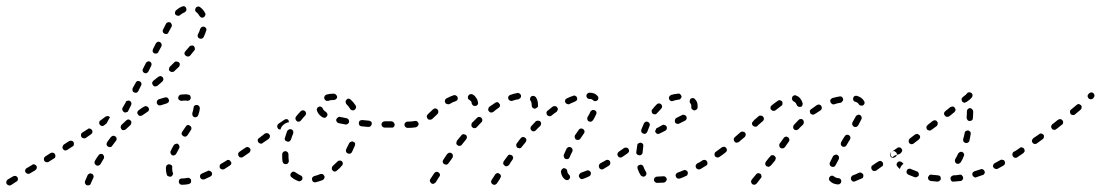

<svg xmlns="http://www.w3.org/2000/svg" viewBox="-28 -568 3503 611"><path d="M27 8Q28 6 29 4Q29 2 29 0Q29 -2 28 -3Q26 -7 22 -8Q18 -9 14 -7L-3 3Q-5 4 -6 6Q-7 8 -8 10Q-8 12 -8 13Q-8 15 -7 17Q-4 21 0 22Q4 23 7 21L24 10Q26 9 27 8ZM269 -2Q270 -4 270 -6Q270 -8 269 -10Q269 -12 267 -13Q266 -15 264 -15Q261 -17 257 -16Q253 -14 251 -11Q248 -3 245 3Q243 6 243 8Q242 10 242 12Q242 14 243 16Q244 18 245 19Q246 21 248 21Q252 23 256 21Q260 20 261 16Q262 14 263 11Q266 5 269 -2ZM579 14Q581 10 580 6Q580 4 579 2Q578 1 576 0Q575 -2 573 -2Q571 -2 569 -2Q559 0 550 0Q546 0 543 3Q541 6 541 10Q541 12 542 14Q542 16 544 17Q545 19 547 19Q549 20 551 20Q561 20 572 18Q576 17 579 14ZM644 -8Q646 -10 646 -11Q647 -13 647 -15Q647 -17 646 -19Q644 -23 640 -24Q636 -26 633 -24Q623 -20 615 -16Q611 -14 609 -11Q608 -7 609 -3Q610 -1 611 0Q613 2 615 3Q616 3 618 3Q620 3 622 3Q631 -1 641 -6Q643 -7 644 -8ZM503 -12Q504 -8 508 -7Q512 -5 516 -6Q517 -6 519 -8Q521 -9 521 -11Q522 -13 523 -15Q523 -17 522 -18Q520 -24 520 -30Q520 -32 520 -35Q521 -39 518 -42Q515 -45 511 -45Q509 -45 507 -45Q505 -44 504 -43Q502 -41 501 -40Q501 -38 500 -36Q500 -33 500 -30Q500 -21 503 -12ZM89 -33Q90 -37 88 -40Q85 -44 81 -45Q77 -46 74 -43L57 -33Q55 -32 54 -30Q53 -29 52 -27Q52 -25 52 -23Q52 -21 54 -19Q56 -16 60 -15Q64 -14 67 -16L84 -26Q88 -29 89 -33ZM708 -47Q709 -51 706 -54Q705 -56 704 -57Q702 -58 700 -59Q698 -59 696 -59Q694 -59 693 -57Q684 -52 676 -47Q674 -46 673 -45Q672 -43 671 -41Q671 -39 671 -37Q671 -35 672 -33Q674 -30 678 -29Q682 -28 686 -30Q694 -35 703 -41Q707 -43 708 -47ZM303 -70Q302 -74 299 -77Q295 -79 291 -78Q287 -77 285 -73Q279 -65 274 -56Q272 -52 273 -48Q275 -44 278 -42Q280 -41 282 -41Q284 -41 286 -41Q288 -42 289 -43Q291 -44 292 -46Q297 -54 302 -63Q304 -66 303 -70ZM147 -66Q148 -68 148 -70Q149 -72 148 -74Q148 -76 147 -77Q145 -81 141 -82Q137 -83 133 -81L116 -70Q115 -69 113 -67Q112 -66 112 -64Q111 -62 112 -60Q112 -58 113 -56Q115 -53 119 -52Q124 -51 127 -53L144 -64Q146 -65 147 -66ZM750 -75Q751 -79 748 -83Q747 -84 745 -85Q744 -87 742 -87Q740 -87 738 -87Q736 -86 734 -85Q731 -83 730 -79Q729 -74 732 -71Q733 -69 734 -68Q736 -67 738 -67Q740 -67 742 -67Q744 -67 745 -69H746Q749 -71 750 -75ZM515 -80Q516 -76 520 -74Q524 -72 527 -74Q531 -75 533 -79Q537 -87 542 -96Q544 -99 543 -103Q542 -107 538 -110Q535 -112 531 -110Q527 -109 525 -106Q519 -96 515 -87Q513 -84 515 -80ZM207 -108Q208 -112 206 -116Q204 -119 200 -120Q196 -121 192 -119L175 -108Q172 -105 171 -101Q170 -97 172 -94Q175 -90 179 -89Q183 -89 186 -91L203 -102Q207 -104 207 -108ZM343 -123Q343 -125 343 -127Q343 -129 342 -131Q341 -132 339 -134Q336 -136 332 -136Q328 -135 325 -132Q319 -124 313 -116Q311 -112 311 -108Q312 -104 315 -102Q317 -101 319 -100Q321 -100 323 -100Q325 -100 326 -101Q328 -102 329 -104Q335 -112 341 -120Q342 -121 343 -123ZM264 -143Q266 -145 266 -147Q266 -149 266 -151Q266 -153 264 -155Q263 -156 262 -157Q260 -158 258 -159Q256 -159 254 -159Q252 -158 251 -157L234 -146Q230 -144 230 -140Q229 -136 231 -132Q233 -129 238 -128Q242 -127 245 -129L262 -141Q263 -142 264 -143ZM550 -145Q550 -143 550 -141Q551 -139 552 -138Q553 -136 555 -135Q558 -133 562 -133Q566 -134 569 -138Q575 -148 580 -155Q581 -156 581 -158Q581 -160 581 -162Q580 -164 579 -166Q578 -167 576 -168Q573 -171 569 -170Q565 -169 563 -165Q559 -159 552 -149Q551 -147 550 -145ZM389 -174Q390 -175 390 -177Q390 -179 390 -181Q389 -183 388 -184Q385 -187 381 -188Q377 -188 374 -185Q366 -178 359 -171Q357 -169 357 -167Q356 -165 356 -163Q356 -161 357 -160Q358 -158 359 -156Q362 -153 366 -154Q370 -154 373 -157Q380 -164 387 -170Q389 -172 389 -174ZM322 -195Q321 -196 319 -197Q318 -198 316 -199Q314 -199 312 -198Q310 -198 308 -197L292 -185Q288 -183 288 -179Q287 -175 289 -172Q290 -170 292 -169Q294 -168 296 -167Q298 -167 300 -167Q302 -168 303 -169L311 -175L319 -190Q321 -193 322 -195ZM584 -204Q584 -202 585 -200Q586 -198 587 -197Q589 -196 591 -195Q594 -194 598 -196Q602 -198 603 -202Q607 -213 608 -223Q608 -225 607 -227Q607 -229 605 -231Q604 -232 602 -233Q600 -234 598 -234Q594 -234 591 -232Q588 -229 588 -225Q587 -217 584 -208Q584 -206 584 -204ZM446 -218Q447 -222 444 -226Q442 -229 438 -230Q434 -231 431 -229Q422 -224 413 -217Q412 -216 411 -215Q410 -213 409 -211Q409 -209 409 -207Q410 -205 411 -204Q413 -200 417 -199Q421 -199 425 -201Q433 -207 441 -212Q445 -214 446 -218ZM362 -217Q363 -213 367 -211Q368 -210 370 -210Q372 -210 374 -211Q376 -211 378 -212Q379 -214 380 -215L389 -233Q391 -237 390 -241Q389 -245 385 -247Q383 -248 381 -248Q379 -248 377 -247Q375 -247 374 -246Q372 -244 372 -242L362 -225Q360 -221 362 -217ZM506 -241Q508 -242 509 -244Q510 -246 510 -248Q510 -250 509 -251Q508 -255 505 -257Q501 -259 497 -258Q487 -255 477 -252Q475 -251 474 -250Q472 -248 472 -247Q471 -245 471 -243Q471 -241 471 -239Q473 -235 477 -233Q480 -232 484 -233Q493 -236 503 -239Q504 -240 506 -241ZM568 -247Q570 -247 572 -248Q574 -248 576 -250Q577 -251 578 -253Q579 -254 579 -256Q579 -261 577 -264Q574 -267 570 -267Q567 -268 563 -268Q556 -268 548 -267Q546 -267 545 -266Q543 -265 542 -264Q540 -262 540 -260Q539 -259 539 -257Q539 -252 542 -250Q546 -247 550 -247Q556 -248 563 -248Q566 -248 568 -247ZM394 -279Q395 -275 399 -274Q402 -272 406 -273Q410 -274 412 -278L421 -296Q423 -299 422 -303Q421 -307 417 -309Q413 -311 409 -310Q406 -309 404 -305L394 -287Q393 -283 394 -279ZM492 -315Q492 -319 490 -322Q487 -325 483 -326Q479 -326 475 -323L460 -311Q457 -308 456 -304Q456 -300 459 -297Q461 -293 465 -293Q470 -293 473 -295L488 -308Q491 -311 492 -315ZM426 -342Q427 -338 431 -336Q435 -334 438 -335Q442 -337 444 -340L453 -358Q455 -362 454 -366Q453 -370 449 -372Q445 -374 442 -372Q438 -371 436 -367L427 -349Q425 -346 426 -342ZM543 -358Q544 -360 544 -362Q544 -364 544 -366Q543 -368 542 -369Q539 -372 535 -372Q530 -373 527 -370Q520 -363 513 -356Q511 -355 511 -353Q510 -351 510 -349Q509 -347 510 -345Q511 -343 512 -342Q514 -341 515 -340Q517 -339 519 -339Q521 -339 523 -339Q525 -340 526 -341Q534 -348 541 -355Q543 -357 543 -358ZM592 -414Q592 -418 589 -421Q586 -424 582 -423Q577 -423 575 -420Q569 -413 562 -405Q561 -403 560 -402Q559 -400 559 -398Q559 -396 560 -394Q561 -392 563 -391Q566 -388 570 -388Q574 -388 577 -391Q584 -399 590 -407Q593 -410 592 -414ZM458 -404Q459 -400 463 -398Q467 -397 471 -398Q475 -399 476 -403L486 -421Q487 -424 486 -428Q485 -432 481 -434Q478 -436 474 -435Q470 -433 468 -430L459 -412Q457 -408 458 -404ZM628 -478Q626 -481 622 -483Q618 -484 614 -482Q611 -480 609 -476Q607 -468 602 -459Q601 -457 601 -455Q601 -453 601 -452Q602 -450 603 -448Q604 -447 606 -446Q610 -444 614 -445Q618 -446 620 -450Q625 -460 628 -470Q630 -474 628 -478ZM490 -467Q491 -463 495 -461Q499 -459 503 -460Q507 -461 508 -465L518 -483Q520 -487 518 -491Q517 -495 513 -497Q510 -498 506 -497Q502 -496 500 -492L491 -474Q489 -471 490 -467ZM601 -547Q597 -546 595 -543Q593 -540 593 -535Q594 -531 597 -529Q603 -525 607 -517Q609 -514 613 -512Q617 -511 620 -513Q624 -515 625 -519Q627 -523 625 -526Q619 -538 609 -545Q606 -548 601 -547ZM529 -528Q528 -524 531 -521Q534 -518 538 -518Q542 -517 545 -520Q552 -526 560 -529Q563 -531 565 -535Q566 -539 564 -543Q563 -546 559 -548Q555 -549 551 -547Q541 -543 532 -535Q529 -532 529 -528Z M1002 2Q1004 1 1004 -1Q1005 -3 1005 -5Q1005 -7 1004 -8Q1002 -12 999 -14Q995 -15 991 -14Q982 -10 973 -8Q971 -7 969 -6Q967 -5 966 -3Q965 -1 965 1Q965 3 965 4Q966 9 969 11Q973 13 977 12Q988 9 999 5Q1001 4 1002 2ZM924 9Q926 9 928 8Q930 8 931 6Q933 5 934 3Q935 -1 934 -5Q932 -9 928 -10Q920 -14 913 -19Q909 -22 905 -22Q901 -21 899 -18Q897 -17 897 -15Q896 -13 896 -11Q896 -9 897 -7Q898 -5 900 -4Q909 4 921 8Q922 9 924 9ZM1062 -44Q1063 -46 1063 -48Q1063 -50 1062 -52Q1061 -53 1060 -55Q1058 -56 1056 -57Q1054 -57 1052 -57Q1050 -57 1049 -56Q1047 -56 1046 -54Q1039 -47 1031 -40Q1030 -39 1029 -37Q1028 -35 1028 -33Q1028 -31 1028 -29Q1029 -27 1030 -26Q1032 -24 1033 -23Q1035 -23 1037 -22Q1039 -22 1041 -23Q1043 -24 1044 -25Q1053 -32 1060 -41Q1062 -42 1062 -44ZM871 -54Q872 -52 873 -50Q874 -48 876 -47Q877 -46 879 -46Q881 -45 883 -46Q885 -46 887 -47Q888 -48 889 -50Q891 -52 891 -53Q891 -55 891 -57Q890 -64 890 -71Q890 -74 890 -76Q890 -81 887 -84Q884 -87 880 -87Q876 -87 873 -84Q870 -81 870 -77Q870 -74 870 -71Q870 -62 871 -54ZM769 -89Q770 -93 767 -96Q765 -99 761 -100Q757 -101 753 -98L734 -85Q733 -84 732 -82Q730 -81 730 -79Q730 -77 730 -75Q731 -73 732 -71Q734 -68 738 -67Q742 -66 746 -69L765 -82Q768 -84 769 -89ZM1102 -108Q1102 -110 1102 -112Q1101 -113 1100 -115Q1098 -116 1096 -117Q1093 -119 1089 -117Q1085 -116 1083 -112Q1079 -103 1074 -94Q1072 -90 1073 -86Q1074 -82 1078 -80Q1082 -78 1086 -79Q1090 -80 1092 -84Q1097 -94 1101 -104Q1102 -106 1102 -108ZM831 -133Q832 -137 829 -140Q828 -142 826 -143Q825 -144 823 -144Q821 -145 819 -144Q817 -144 815 -143L797 -129Q793 -127 792 -123Q792 -119 794 -115Q797 -112 801 -111Q805 -110 808 -113L827 -126Q830 -129 831 -133ZM879 -122Q881 -119 885 -118Q887 -117 889 -117Q891 -117 893 -118Q895 -119 896 -121Q897 -122 898 -124Q901 -134 905 -143Q906 -147 905 -151Q903 -155 900 -156Q896 -158 892 -156Q888 -155 886 -151Q882 -141 879 -130Q877 -126 879 -122ZM873 -170Q878 -175 884 -177Q888 -179 892 -179Q890 -183 890 -186Q887 -189 884 -189Q880 -189 877 -187L858 -174Q855 -171 854 -167Q854 -163 856 -160Q857 -158 859 -157Q861 -156 863 -156Q863 -156 863 -156Q864 -156 864 -155Q865 -158 866 -160Q868 -166 873 -170ZM1275 -162Q1277 -163 1278 -164Q1279 -165 1280 -167Q1281 -169 1281 -171Q1281 -175 1278 -178Q1275 -181 1271 -181H1269Q1267 -181 1265 -180Q1263 -179 1262 -178Q1260 -177 1260 -175Q1259 -173 1259 -171Q1259 -167 1262 -164Q1265 -161 1269 -161H1271Q1273 -161 1275 -162ZM1225 -164Q1228 -167 1228 -171Q1228 -173 1227 -175Q1226 -177 1225 -178Q1223 -180 1222 -181Q1220 -181 1218 -182H1197Q1192 -182 1189 -179Q1186 -176 1186 -172Q1186 -170 1187 -168Q1188 -167 1189 -165Q1190 -164 1192 -163Q1194 -162 1196 -162H1217Q1222 -161 1225 -164ZM1152 -167Q1155 -170 1155 -174Q1155 -176 1155 -178Q1154 -179 1153 -181Q1151 -182 1149 -183Q1148 -184 1146 -184Q1135 -185 1125 -186Q1121 -186 1117 -184Q1114 -181 1114 -177Q1114 -175 1114 -173Q1115 -171 1116 -169Q1117 -168 1119 -167Q1121 -166 1123 -166Q1133 -165 1144 -164Q1149 -164 1152 -167ZM1079 -174Q1082 -176 1083 -180Q1083 -184 1081 -188Q1079 -191 1074 -192Q1064 -194 1054 -196Q1052 -196 1050 -196Q1048 -195 1047 -194Q1045 -193 1044 -191Q1043 -190 1042 -188Q1041 -184 1044 -180Q1046 -177 1050 -176Q1060 -174 1071 -172Q1075 -171 1079 -174ZM912 -190Q913 -186 916 -183Q919 -180 923 -181Q927 -181 930 -185Q936 -193 943 -200Q946 -203 946 -207Q946 -211 943 -214Q940 -217 936 -217Q932 -217 929 -214Q921 -206 914 -197Q912 -194 912 -190ZM1006 -193Q1010 -194 1012 -198Q1013 -199 1014 -201Q1014 -203 1014 -205Q1013 -207 1012 -209Q1011 -210 1009 -212Q1001 -217 999 -223Q998 -226 994 -228Q990 -230 986 -228Q982 -226 981 -223Q979 -219 981 -215Q985 -203 998 -195Q1002 -193 1006 -193ZM1085 -253Q1083 -254 1081 -254Q1079 -254 1077 -253Q1076 -252 1074 -250Q1073 -249 1072 -247Q1072 -245 1072 -243Q1072 -241 1073 -239Q1073 -238 1075 -236Q1081 -230 1086 -222Q1088 -218 1093 -217Q1097 -216 1100 -218Q1104 -221 1105 -225Q1106 -229 1104 -232Q1097 -243 1088 -251Q1087 -252 1085 -253ZM1005 -262Q1003 -258 1004 -254Q1004 -253 1006 -251Q1007 -249 1009 -248Q1010 -247 1012 -247Q1014 -247 1016 -247Q1024 -250 1035 -250Q1039 -250 1042 -253Q1045 -256 1045 -260Q1044 -264 1041 -267Q1038 -270 1034 -270Q1021 -270 1011 -267Q1007 -266 1005 -262Z M1564 -2Q1565 -3 1566 -5Q1566 -7 1566 -9Q1565 -11 1564 -13Q1563 -14 1561 -15Q1558 -18 1554 -17Q1550 -16 1547 -12Q1547 -11 1546 -10Q1539 1 1537 4Q1534 8 1535 12Q1536 16 1539 18Q1541 19 1543 20Q1545 20 1547 20Q1549 19 1551 18Q1552 17 1553 16Q1556 12 1563 1Q1564 -1 1564 -2ZM1372 -9Q1372 -11 1372 -13Q1372 -15 1370 -17Q1369 -18 1368 -19Q1364 -22 1360 -21Q1356 -20 1354 -17Q1345 -4 1342 1Q1341 3 1340 5Q1340 7 1340 9Q1341 11 1342 12Q1343 14 1344 15Q1346 16 1348 17Q1350 17 1352 17Q1354 16 1355 15Q1357 14 1358 13Q1362 7 1370 -6Q1372 -7 1372 -9ZM1774 5Q1776 5 1778 5Q1780 5 1781 4Q1783 3 1784 1Q1787 -2 1786 -6Q1785 -11 1782 -13Q1778 -16 1777 -24Q1777 -28 1774 -30Q1770 -33 1766 -33Q1764 -32 1762 -31Q1761 -30 1760 -29Q1758 -27 1758 -25Q1757 -23 1757 -21Q1759 -5 1770 3Q1772 4 1774 5ZM1852 -13Q1853 -16 1852 -20Q1851 -22 1849 -23Q1848 -25 1846 -25Q1844 -26 1842 -26Q1840 -26 1839 -25Q1829 -21 1820 -18Q1819 -17 1817 -15Q1816 -14 1815 -12Q1814 -10 1814 -8Q1814 -6 1815 -5Q1816 -1 1820 1Q1824 3 1828 1Q1837 -2 1847 -7Q1851 -9 1852 -13ZM1914 -47Q1915 -51 1913 -55Q1912 -56 1911 -57Q1909 -59 1907 -59Q1905 -60 1903 -59Q1901 -59 1900 -58Q1891 -53 1882 -48Q1879 -46 1878 -42Q1877 -38 1879 -34Q1880 -32 1881 -31Q1883 -30 1885 -29Q1887 -29 1889 -29Q1891 -29 1892 -30Q1901 -35 1910 -41Q1913 -43 1914 -47ZM1605 -67Q1604 -72 1600 -74Q1599 -75 1597 -75Q1595 -76 1593 -76Q1591 -75 1589 -74Q1588 -73 1587 -71Q1581 -63 1575 -55Q1574 -53 1574 -51Q1573 -49 1573 -47Q1574 -45 1575 -44Q1576 -42 1578 -41Q1581 -38 1585 -39Q1589 -40 1592 -43Q1597 -52 1603 -60Q1605 -63 1605 -67ZM1413 -74Q1413 -78 1409 -80Q1407 -81 1406 -82Q1404 -82 1402 -82Q1400 -82 1398 -80Q1396 -79 1395 -78L1383 -60Q1380 -56 1381 -52Q1382 -48 1385 -46Q1389 -44 1393 -44Q1397 -45 1399 -48L1412 -66Q1414 -70 1413 -74ZM1766 -71Q1766 -69 1767 -68Q1767 -66 1769 -64Q1770 -63 1772 -62Q1776 -61 1780 -62Q1784 -64 1785 -68Q1788 -76 1793 -85Q1794 -87 1794 -89Q1794 -91 1794 -93Q1793 -95 1792 -96Q1791 -98 1789 -99Q1785 -101 1781 -100Q1777 -98 1775 -95Q1770 -85 1766 -75Q1766 -73 1766 -71ZM1957 -75Q1958 -79 1955 -83Q1954 -84 1952 -85Q1951 -87 1949 -87Q1947 -87 1945 -87Q1943 -86 1941 -85Q1938 -83 1937 -79Q1936 -74 1939 -71Q1940 -69 1941 -68Q1943 -67 1945 -67Q1947 -67 1949 -67Q1951 -67 1952 -69H1953Q1956 -71 1957 -75ZM1647 -123Q1647 -127 1643 -130Q1640 -132 1636 -132Q1632 -132 1629 -128Q1623 -121 1617 -112Q1614 -109 1615 -105Q1615 -101 1618 -98Q1620 -97 1622 -97Q1624 -96 1626 -96Q1628 -97 1629 -97Q1631 -98 1632 -100Q1639 -108 1645 -116Q1647 -119 1647 -123ZM1457 -128Q1458 -130 1458 -132Q1457 -134 1457 -136Q1456 -137 1454 -139Q1452 -140 1451 -140Q1449 -141 1447 -141Q1445 -141 1443 -140Q1441 -139 1440 -137Q1433 -129 1426 -120Q1425 -118 1425 -116Q1424 -114 1424 -112Q1425 -110 1425 -109Q1426 -107 1428 -106Q1431 -103 1435 -104Q1440 -104 1442 -108Q1449 -116 1455 -124Q1457 -126 1457 -128ZM1801 -131Q1801 -127 1805 -124Q1807 -123 1808 -123Q1810 -122 1812 -123Q1814 -123 1816 -124Q1818 -125 1819 -127Q1823 -133 1830 -143Q1833 -147 1832 -151Q1831 -155 1828 -157Q1826 -158 1824 -159Q1823 -159 1821 -159Q1819 -159 1817 -158Q1815 -157 1814 -155Q1807 -145 1802 -138Q1800 -135 1801 -131ZM1694 -175Q1694 -179 1691 -182Q1688 -184 1684 -184Q1680 -184 1677 -182Q1670 -174 1663 -167Q1661 -165 1661 -163Q1660 -162 1660 -160Q1660 -158 1661 -156Q1662 -154 1663 -153Q1666 -150 1670 -150Q1674 -150 1677 -153Q1684 -161 1691 -167Q1694 -170 1694 -175ZM1507 -186Q1507 -190 1504 -193Q1501 -196 1497 -196Q1493 -196 1490 -193Q1482 -185 1474 -177Q1472 -174 1472 -170Q1472 -165 1475 -163Q1478 -160 1482 -160Q1486 -160 1489 -163Q1496 -171 1504 -179Q1507 -181 1507 -186ZM1299 -165Q1301 -166 1302 -168Q1303 -169 1304 -171Q1304 -173 1304 -175Q1303 -179 1299 -182Q1296 -184 1292 -183Q1282 -181 1271 -181Q1267 -181 1264 -178Q1261 -175 1261 -171Q1261 -167 1264 -164Q1267 -161 1271 -161Q1284 -161 1296 -163Q1298 -164 1299 -165ZM1841 -188Q1842 -184 1845 -182Q1847 -181 1849 -181Q1851 -180 1853 -181Q1855 -181 1856 -183Q1858 -184 1859 -185Q1865 -195 1869 -204Q1871 -208 1870 -212Q1868 -215 1865 -217Q1863 -218 1861 -218Q1859 -218 1857 -218Q1855 -217 1854 -216Q1852 -214 1851 -213Q1848 -205 1842 -196Q1840 -192 1841 -188ZM1367 -212Q1367 -217 1364 -220Q1363 -221 1361 -222Q1359 -223 1357 -223Q1355 -223 1353 -222Q1352 -221 1350 -220Q1340 -210 1334 -205Q1331 -202 1330 -198Q1330 -194 1333 -190Q1335 -187 1340 -187Q1344 -187 1347 -189Q1353 -195 1364 -205Q1367 -208 1367 -212ZM1747 -219Q1748 -223 1745 -226Q1743 -230 1739 -230Q1735 -231 1731 -229Q1723 -223 1715 -216Q1713 -215 1712 -213Q1711 -211 1711 -209Q1711 -207 1712 -205Q1712 -203 1713 -202Q1716 -199 1720 -198Q1724 -198 1727 -200Q1735 -207 1743 -212Q1746 -215 1747 -219ZM1561 -227Q1563 -229 1563 -231Q1563 -233 1563 -235Q1563 -237 1561 -238Q1559 -242 1555 -243Q1551 -243 1548 -241Q1539 -235 1529 -228Q1528 -227 1527 -225Q1526 -223 1526 -221Q1525 -219 1526 -217Q1526 -215 1528 -214Q1529 -212 1531 -211Q1532 -210 1534 -210Q1536 -210 1538 -210Q1540 -211 1542 -212Q1550 -219 1559 -225Q1560 -226 1561 -227ZM1664 -233Q1664 -229 1666 -226Q1669 -223 1673 -222Q1677 -222 1680 -225Q1684 -227 1684 -231Q1684 -233 1684 -235Q1684 -249 1677 -259Q1674 -262 1670 -263Q1666 -263 1662 -261Q1661 -260 1660 -258Q1659 -256 1659 -254Q1658 -252 1659 -250Q1659 -248 1661 -247Q1664 -242 1664 -235Q1664 -234 1664 -233ZM1473 -239Q1474 -235 1478 -232Q1481 -230 1485 -231Q1487 -231 1489 -232Q1490 -233 1492 -235Q1493 -236 1493 -238Q1494 -240 1493 -242Q1492 -251 1487 -257Q1483 -264 1475 -268Q1471 -269 1467 -268Q1464 -266 1462 -263Q1461 -261 1461 -259Q1461 -257 1461 -255Q1462 -253 1463 -252Q1465 -250 1467 -249Q1469 -248 1471 -246Q1473 -243 1473 -239ZM1428 -251Q1430 -254 1428 -258Q1428 -260 1426 -262Q1425 -263 1423 -264Q1422 -265 1420 -265Q1418 -266 1416 -265Q1404 -261 1393 -255Q1389 -253 1388 -249Q1387 -245 1389 -241Q1390 -239 1392 -238Q1393 -237 1395 -237Q1397 -236 1399 -236Q1401 -237 1403 -237Q1412 -243 1422 -246Q1426 -247 1428 -251ZM1808 -250Q1810 -253 1808 -257Q1808 -259 1806 -261Q1805 -262 1803 -263Q1801 -264 1799 -264Q1797 -264 1796 -263Q1786 -260 1776 -255Q1774 -254 1773 -253Q1771 -252 1771 -250Q1770 -248 1770 -246Q1770 -244 1771 -242Q1773 -238 1777 -237Q1781 -235 1784 -237Q1793 -241 1802 -245Q1806 -246 1808 -250ZM1858 -250Q1861 -247 1865 -246Q1869 -246 1872 -248Q1874 -249 1875 -251Q1876 -253 1876 -255Q1876 -257 1876 -259Q1875 -261 1874 -262Q1870 -267 1864 -270Q1857 -273 1849 -273H1848Q1844 -273 1841 -270Q1838 -267 1838 -263Q1838 -261 1839 -259Q1840 -257 1841 -256Q1842 -254 1844 -254Q1846 -253 1848 -253H1849Q1856 -253 1858 -250ZM1625 -254Q1627 -255 1628 -256Q1629 -258 1630 -260Q1630 -262 1630 -264Q1629 -268 1626 -270Q1622 -273 1618 -272Q1607 -270 1596 -266Q1592 -265 1590 -261Q1588 -257 1590 -253Q1590 -251 1592 -250Q1593 -248 1595 -248Q1596 -247 1598 -247Q1600 -246 1602 -247Q1612 -251 1622 -252Q1624 -253 1625 -254Z M2085 13Q2089 12 2091 9Q2094 6 2094 1Q2093 -1 2092 -2Q2091 -4 2090 -5Q2088 -6 2086 -7Q2084 -7 2082 -7Q2073 -6 2065 -6H2063Q2059 -6 2056 -3Q2053 0 2053 4Q2053 6 2054 8Q2055 10 2056 11Q2058 12 2059 13Q2061 14 2063 14H2065Q2074 14 2085 13ZM2160 -13Q2162 -17 2160 -21Q2160 -23 2158 -24Q2157 -25 2155 -26Q2153 -27 2151 -27Q2149 -27 2147 -26Q2138 -22 2129 -19Q2127 -18 2126 -17Q2124 -16 2123 -14Q2122 -12 2122 -10Q2122 -8 2123 -6Q2124 -2 2128 0Q2132 1 2136 0Q2145 -3 2155 -8Q2159 -9 2160 -13ZM2018 -6Q2022 -5 2025 -8Q2027 -9 2028 -11Q2029 -13 2029 -14Q2029 -16 2029 -18Q2028 -20 2027 -22Q2023 -28 2020 -37Q2019 -41 2015 -43Q2011 -45 2007 -43Q2003 -42 2001 -39Q2000 -35 2001 -31Q2005 -19 2011 -10Q2014 -7 2018 -6ZM2222 -43Q2223 -45 2223 -47Q2224 -49 2223 -51Q2223 -53 2222 -54Q2220 -58 2216 -59Q2212 -60 2208 -58Q2200 -52 2191 -48Q2188 -46 2186 -42Q2185 -38 2187 -34Q2188 -32 2190 -31Q2191 -30 2193 -29Q2195 -29 2197 -29Q2199 -29 2201 -30Q2210 -35 2219 -41Q2220 -42 2222 -43ZM2264 -72Q2266 -73 2266 -75Q2266 -77 2266 -79Q2265 -81 2264 -83Q2262 -86 2258 -87Q2254 -88 2250 -85Q2248 -84 2247 -82Q2246 -80 2246 -78Q2245 -76 2246 -75Q2246 -73 2247 -71Q2250 -68 2254 -67Q2258 -66 2261 -69H2262Q2263 -70 2264 -72ZM1974 -87Q1974 -91 1972 -94Q1971 -96 1969 -97Q1967 -98 1966 -98Q1964 -99 1962 -98Q1960 -98 1958 -97L1941 -85Q1938 -83 1937 -79Q1936 -75 1939 -71Q1940 -70 1942 -69Q1943 -68 1945 -67Q1947 -67 1949 -67Q1951 -68 1953 -69L1969 -80Q1973 -83 1974 -87ZM1999 -77Q2002 -74 2006 -74Q2008 -74 2010 -74Q2012 -75 2013 -76Q2015 -77 2016 -79Q2017 -81 2017 -83Q2018 -92 2019 -102Q2020 -106 2018 -110Q2015 -113 2011 -114Q2007 -114 2004 -112Q2000 -110 2000 -106Q1998 -95 1997 -85Q1996 -80 1999 -77ZM2080 -170Q2084 -172 2087 -170Q2091 -169 2093 -166Q2095 -162 2094 -158Q2093 -154 2089 -152Q2080 -147 2071 -143Q2068 -141 2064 -142Q2060 -143 2058 -147Q2057 -148 2057 -149Q2057 -150 2057 -151Q2058 -154 2060 -158Q2060 -158 2060 -159Q2061 -159 2061 -160Q2061 -160 2062 -160Q2071 -165 2080 -170ZM2013 -148Q2015 -144 2019 -143Q2023 -141 2027 -143Q2030 -145 2032 -149Q2035 -158 2039 -167Q2040 -169 2040 -171Q2040 -173 2039 -175Q2039 -176 2037 -178Q2036 -179 2034 -180Q2030 -182 2026 -180Q2023 -179 2021 -175Q2017 -166 2013 -156Q2012 -152 2013 -148ZM2157 -190Q2158 -194 2156 -198Q2154 -201 2150 -202Q2146 -204 2143 -202Q2136 -198 2125 -193Q2121 -191 2120 -187Q2119 -183 2120 -179Q2122 -175 2126 -174Q2130 -173 2134 -175Q2145 -180 2152 -184Q2156 -186 2157 -190ZM2046 -217Q2045 -215 2046 -213Q2046 -211 2047 -209Q2048 -207 2049 -206Q2053 -204 2057 -204Q2061 -205 2063 -208Q2070 -216 2076 -222Q2079 -225 2079 -229Q2079 -233 2076 -236Q2073 -239 2069 -239Q2065 -239 2062 -236Q2055 -229 2048 -220Q2046 -219 2046 -217ZM2190 -243Q2188 -248 2184 -252Q2182 -255 2178 -256Q2173 -256 2170 -254Q2167 -251 2167 -247Q2166 -243 2169 -239Q2172 -236 2172 -232Q2172 -230 2172 -228Q2171 -224 2174 -221Q2176 -218 2180 -217Q2184 -216 2188 -219Q2191 -221 2192 -225Q2192 -229 2192 -232Q2192 -238 2190 -243ZM2102 -261Q2100 -257 2101 -253Q2103 -249 2106 -247Q2110 -245 2114 -247Q2123 -250 2132 -251Q2136 -251 2138 -254Q2141 -257 2141 -262Q2140 -264 2139 -265Q2138 -267 2137 -268Q2135 -270 2133 -270Q2132 -271 2130 -270Q2118 -269 2108 -266Q2104 -264 2102 -261Z M2395 -4Q2396 -6 2395 -8Q2395 -10 2394 -12Q2393 -13 2392 -15Q2388 -17 2384 -17Q2380 -16 2378 -13L2364 4Q2362 7 2362 11Q2363 15 2366 18Q2369 20 2373 20Q2377 19 2380 16L2393 -1Q2395 -2 2395 -4ZM2646 16Q2649 14 2649 10Q2649 8 2649 6Q2648 4 2647 2Q2645 1 2644 0Q2642 -1 2640 -1Q2631 -2 2627 -6Q2625 -7 2623 -8Q2622 -9 2620 -9Q2618 -9 2616 -8Q2614 -7 2613 -6Q2610 -3 2610 1Q2610 6 2613 8Q2622 18 2639 19Q2643 19 2646 16ZM2719 -5Q2720 -9 2719 -13Q2718 -15 2716 -16Q2715 -17 2713 -18Q2711 -19 2709 -19Q2707 -19 2705 -18Q2695 -13 2686 -10Q2682 -8 2681 -5Q2679 -1 2680 3Q2681 5 2682 6Q2684 8 2685 9Q2687 10 2689 10Q2691 10 2693 9Q2703 5 2714 0Q2718 -1 2719 -5ZM2781 -40Q2782 -42 2782 -44Q2783 -46 2782 -48Q2782 -50 2781 -51Q2778 -55 2774 -56Q2770 -56 2767 -54Q2757 -48 2749 -42Q2747 -41 2746 -40Q2745 -38 2745 -36Q2744 -34 2745 -32Q2745 -30 2746 -29Q2748 -25 2752 -24Q2756 -23 2760 -25Q2769 -31 2778 -38Q2780 -39 2781 -40ZM2612 -47Q2612 -45 2613 -43Q2613 -41 2615 -40Q2616 -38 2618 -38Q2622 -36 2626 -37Q2629 -39 2631 -42Q2635 -50 2641 -61Q2642 -63 2642 -65Q2642 -67 2642 -69Q2641 -71 2640 -72Q2638 -74 2637 -75Q2633 -77 2629 -75Q2625 -74 2623 -71Q2617 -60 2613 -51Q2612 -49 2612 -47ZM2435 -53 2439 -58Q2440 -60 2440 -62Q2441 -64 2441 -66Q2440 -68 2439 -69Q2438 -71 2437 -72Q2433 -75 2429 -74Q2425 -74 2423 -70L2419 -66L2409 -53Q2407 -50 2407 -46Q2408 -42 2411 -39Q2413 -38 2415 -38Q2417 -37 2419 -37Q2421 -38 2422 -39Q2424 -40 2425 -41ZM2826 -75Q2827 -79 2824 -83Q2823 -84 2821 -85Q2820 -87 2818 -87Q2816 -87 2814 -87Q2812 -86 2810 -85L2809 -84Q2805 -82 2804 -77Q2804 -73 2806 -70Q2807 -68 2809 -67Q2811 -66 2813 -66Q2815 -66 2817 -66Q2819 -67 2820 -68L2822 -69Q2825 -71 2826 -75ZM2285 -89Q2286 -93 2283 -97Q2281 -100 2277 -101Q2272 -101 2269 -99Q2260 -92 2250 -85Q2247 -83 2246 -79Q2245 -75 2248 -71Q2249 -70 2251 -69Q2252 -68 2254 -67Q2256 -67 2258 -67Q2260 -68 2262 -69Q2271 -75 2281 -83Q2284 -85 2285 -89ZM2477 -110 2482 -117Q2483 -119 2484 -121Q2484 -123 2484 -125Q2483 -127 2482 -129Q2481 -130 2480 -131Q2476 -134 2472 -133Q2468 -132 2466 -129L2461 -122Q2458 -117 2453 -111Q2451 -108 2452 -104Q2452 -100 2456 -97Q2459 -95 2463 -96Q2467 -96 2470 -100Q2474 -106 2477 -110ZM2656 -128 2649 -116Q2648 -114 2648 -112Q2647 -110 2648 -108Q2648 -106 2649 -105Q2651 -103 2652 -102Q2656 -100 2660 -101Q2664 -102 2666 -106L2673 -118L2677 -124Q2679 -128 2678 -132Q2677 -136 2673 -138Q2672 -139 2670 -139Q2668 -139 2666 -139Q2664 -138 2662 -137Q2661 -136 2660 -134ZM2344 -135Q2345 -137 2345 -139Q2345 -141 2345 -142Q2344 -144 2343 -146Q2340 -149 2336 -149Q2332 -150 2328 -147Q2319 -139 2311 -132Q2307 -129 2307 -125Q2307 -121 2309 -118Q2311 -116 2312 -115Q2314 -114 2316 -114Q2318 -114 2320 -115Q2322 -115 2323 -116Q2332 -124 2342 -132Q2343 -133 2344 -135ZM2530 -179Q2530 -184 2527 -187Q2526 -188 2524 -189Q2522 -189 2520 -189Q2518 -189 2517 -189Q2515 -188 2513 -186Q2506 -179 2498 -170Q2496 -167 2496 -163Q2496 -159 2499 -156Q2501 -155 2503 -154Q2504 -154 2506 -154Q2508 -154 2510 -155Q2512 -156 2513 -157Q2520 -165 2528 -172Q2530 -175 2530 -179ZM2684 -175Q2684 -173 2684 -171Q2685 -169 2686 -168Q2687 -166 2689 -165Q2693 -163 2697 -164Q2701 -166 2703 -169Q2709 -180 2713 -188Q2715 -192 2714 -196Q2712 -200 2709 -202Q2705 -204 2701 -202Q2697 -201 2695 -197Q2691 -189 2685 -179Q2684 -177 2684 -175ZM2386 -171 2400 -183Q2403 -186 2403 -190Q2403 -194 2400 -197Q2398 -200 2393 -200Q2389 -201 2386 -198L2372 -186L2369 -182Q2365 -179 2365 -175Q2365 -171 2368 -168Q2369 -167 2371 -166Q2373 -165 2375 -165Q2377 -165 2379 -165Q2380 -166 2382 -167ZM2585 -219Q2587 -221 2587 -223Q2588 -224 2587 -226Q2587 -228 2586 -230Q2584 -234 2580 -235Q2576 -236 2572 -234Q2563 -228 2554 -221Q2550 -219 2549 -215Q2549 -211 2551 -207Q2554 -204 2558 -203Q2562 -203 2565 -205Q2574 -211 2582 -216Q2584 -217 2585 -219ZM2462 -237Q2463 -241 2461 -245Q2459 -248 2454 -249Q2450 -250 2447 -247Q2438 -241 2428 -233Q2424 -230 2424 -226Q2423 -222 2426 -219Q2428 -216 2433 -215Q2437 -215 2440 -217Q2450 -225 2458 -231Q2462 -233 2462 -237ZM2512 -229Q2515 -227 2519 -228Q2521 -228 2523 -229Q2524 -231 2525 -232Q2526 -234 2526 -236Q2527 -238 2526 -240Q2524 -248 2519 -254Q2514 -261 2505 -264Q2504 -265 2502 -265Q2500 -265 2498 -264Q2496 -263 2495 -262Q2493 -260 2493 -258Q2491 -254 2493 -251Q2494 -247 2498 -245Q2504 -243 2507 -235Q2508 -231 2512 -229ZM2711 -232Q2715 -231 2719 -233Q2720 -234 2721 -235Q2723 -237 2723 -239Q2724 -241 2723 -243Q2723 -245 2722 -246Q2718 -253 2712 -257Q2706 -261 2699 -263Q2695 -264 2691 -262Q2688 -260 2687 -256Q2686 -252 2688 -248Q2690 -245 2694 -244Q2702 -242 2705 -236Q2707 -233 2711 -232ZM2653 -246Q2656 -249 2655 -253Q2654 -257 2651 -260Q2647 -262 2643 -261Q2632 -259 2621 -256Q2617 -254 2615 -251Q2613 -247 2615 -243Q2615 -241 2617 -240Q2618 -238 2620 -237Q2621 -236 2623 -236Q2625 -236 2627 -236Q2637 -240 2647 -241Q2651 -242 2653 -246Z M3032 7Q3034 6 3035 4Q3036 2 3037 0Q3037 -2 3037 -3Q3036 -8 3033 -10Q3030 -13 3026 -12Q3016 -10 3006 -10Q3002 -9 2999 -6Q2996 -3 2997 1Q2997 3 2998 5Q2998 7 3000 8Q3001 9 3003 10Q3005 10 3007 10Q3018 9 3028 8Q3030 8 3032 7ZM2959 9Q2961 9 2962 7Q2964 6 2965 4Q2966 3 2966 1Q2966 -3 2964 -7Q2961 -10 2957 -10Q2947 -11 2937 -12Q2935 -13 2933 -12Q2931 -12 2929 -10Q2928 -9 2927 -7Q2926 -6 2925 -4Q2925 0 2927 4Q2930 7 2934 8Q2944 9 2955 10Q2957 10 2959 9ZM3103 -13Q3104 -14 3105 -16Q3106 -18 3106 -20Q3106 -22 3105 -23Q3104 -27 3100 -29Q3096 -31 3092 -29Q3083 -26 3073 -23Q3071 -22 3070 -21Q3068 -20 3067 -18Q3067 -16 3066 -14Q3066 -12 3067 -10Q3067 -9 3069 -7Q3070 -5 3072 -5Q3073 -4 3075 -3Q3077 -3 3079 -4Q3089 -7 3099 -11Q3101 -11 3103 -13ZM2890 -5Q2894 -6 2896 -10Q2896 -12 2896 -14Q2896 -16 2895 -18Q2894 -20 2893 -21Q2891 -22 2889 -23Q2880 -26 2871 -30Q2870 -31 2868 -31Q2866 -31 2864 -31Q2862 -30 2860 -29Q2859 -28 2858 -26Q2856 -22 2857 -18Q2859 -14 2863 -12Q2872 -8 2883 -4Q2887 -3 2890 -5ZM2825 -45Q2826 -50 2829 -52Q2831 -53 2832 -54Q2834 -55 2836 -54Q2838 -54 2840 -53Q2842 -52 2843 -51Q2845 -49 2847 -47Q2846 -46 2845 -45Q2840 -41 2838 -36Q2836 -33 2836 -30Q2831 -34 2828 -38Q2825 -41 2825 -45ZM3170 -47Q3171 -51 3169 -55Q3168 -56 3167 -58Q3165 -59 3163 -59Q3161 -60 3159 -60Q3157 -59 3156 -59Q3147 -54 3138 -49Q3136 -48 3135 -47Q3133 -45 3133 -43Q3132 -41 3132 -39Q3132 -37 3133 -36Q3135 -32 3139 -31Q3143 -29 3147 -31Q3156 -36 3165 -41Q3169 -43 3170 -47ZM3011 -54Q3012 -50 3015 -48Q3017 -47 3019 -47Q3021 -46 3023 -47Q3025 -47 3026 -49Q3028 -50 3029 -51Q3035 -60 3039 -71Q3041 -74 3040 -78Q3038 -82 3035 -84Q3033 -85 3031 -85Q3029 -85 3027 -84Q3025 -84 3024 -82Q3022 -81 3021 -79Q3017 -70 3012 -62Q3010 -58 3011 -54ZM3212 -72Q3214 -73 3214 -75Q3214 -77 3214 -79Q3213 -81 3212 -83Q3210 -86 3206 -87Q3202 -88 3198 -85Q3196 -84 3195 -82Q3194 -80 3194 -78Q3193 -76 3194 -74Q3194 -72 3195 -71Q3198 -67 3202 -67Q3206 -66 3209 -68L3210 -69Q3211 -70 3212 -72ZM2806 -79Q2807 -83 2810 -85Q2817 -90 2827 -97Q2829 -98 2830 -99Q2832 -99 2834 -99Q2836 -99 2838 -98Q2840 -96 2841 -95Q2842 -93 2843 -91Q2843 -89 2843 -87Q2842 -85 2841 -84Q2840 -82 2839 -81Q2836 -79 2833 -77Q2829 -77 2825 -75Q2819 -74 2815 -70Q2814 -69 2813 -68Q2811 -68 2810 -69Q2809 -70 2808 -71Q2805 -75 2806 -79ZM2898 -127Q2900 -128 2900 -130Q2900 -132 2900 -134Q2899 -136 2898 -138Q2897 -139 2895 -140Q2893 -141 2891 -142Q2889 -142 2887 -141Q2885 -141 2884 -140L2867 -127Q2866 -126 2865 -124Q2864 -123 2864 -121Q2863 -119 2864 -117Q2864 -115 2865 -113Q2868 -110 2872 -109Q2876 -109 2879 -111L2896 -124Q2897 -125 2898 -127ZM3037 -121Q3037 -119 3038 -118Q3039 -116 3041 -115Q3043 -113 3045 -113Q3049 -112 3052 -114Q3056 -116 3057 -120Q3059 -130 3061 -141Q3062 -145 3060 -148Q3057 -152 3053 -153Q3049 -153 3046 -151Q3042 -149 3042 -145Q3040 -135 3037 -125Q3037 -123 3037 -121ZM2938 -156 2953 -167Q2956 -170 2956 -174Q2957 -178 2954 -181Q2952 -185 2948 -185Q2944 -186 2940 -183L2926 -172L2924 -170Q2921 -168 2920 -164Q2920 -160 2922 -156Q2923 -155 2925 -154Q2927 -153 2929 -153Q2931 -152 2933 -153Q2935 -153 2936 -155ZM3051 -186Q3053 -183 3057 -183Q3061 -183 3065 -185Q3068 -188 3068 -192Q3069 -203 3069 -213Q3069 -217 3066 -220Q3064 -223 3059 -224Q3055 -224 3052 -221Q3049 -218 3049 -214Q3049 -204 3048 -194Q3048 -190 3051 -186ZM3013 -218Q3013 -222 3010 -225Q3008 -229 3004 -229Q3000 -229 2996 -227L2980 -214Q2977 -212 2976 -207Q2976 -203 2979 -200Q2981 -197 2985 -196Q2989 -196 2993 -198L3009 -211Q3012 -214 3013 -218ZM3032 -252Q3032 -256 3036 -259Q3042 -264 3046 -267Q3048 -269 3048 -270Q3049 -270 3049 -270Q3050 -272 3051 -273Q3053 -274 3054 -274Q3056 -275 3058 -274Q3060 -274 3062 -273Q3064 -272 3065 -270Q3067 -268 3067 -266V-265Q3067 -263 3066 -260Q3065 -258 3063 -256Q3063 -256 3063 -256Q3061 -254 3059 -252Q3056 -250 3050 -245Q3049 -245 3048 -244Q3045 -243 3042 -241Q3039 -241 3038 -242Q3036 -243 3034 -245Q3032 -248 3032 -252Z M3231 -84Q3232 -85 3233 -87Q3233 -89 3232 -91Q3232 -93 3231 -95Q3228 -98 3224 -99Q3220 -100 3217 -97L3198 -84Q3197 -83 3196 -81Q3194 -79 3194 -77Q3194 -75 3194 -73Q3195 -71 3196 -70Q3197 -68 3199 -67Q3200 -66 3202 -66Q3204 -65 3206 -66Q3208 -66 3210 -68L3229 -81Q3230 -82 3231 -84ZM3294 -132Q3295 -136 3293 -139Q3290 -142 3286 -143Q3282 -144 3279 -141L3260 -128Q3257 -125 3256 -121Q3255 -117 3258 -114Q3259 -112 3261 -111Q3262 -110 3264 -110Q3266 -110 3268 -110Q3270 -110 3272 -112L3290 -125Q3294 -128 3294 -132ZM3336 -159 3351 -171Q3355 -173 3355 -177Q3356 -182 3353 -185Q3351 -188 3347 -189Q3343 -189 3339 -187L3324 -175L3321 -173Q3318 -170 3317 -166Q3317 -162 3319 -159Q3320 -157 3322 -156Q3324 -155 3326 -155Q3328 -155 3330 -155Q3332 -156 3333 -157ZM3414 -226Q3415 -230 3412 -233Q3409 -236 3405 -237Q3401 -237 3398 -234Q3390 -227 3380 -219Q3377 -217 3377 -213Q3377 -209 3379 -205Q3382 -202 3386 -202Q3390 -201 3393 -204Q3403 -212 3411 -219Q3414 -222 3414 -226ZM3455 -264Q3455 -268 3452 -271Q3449 -274 3445 -274Q3441 -274 3438 -271L3436 -269Q3435 -268 3434 -266Q3433 -264 3433 -262Q3433 -260 3434 -259Q3435 -257 3436 -255Q3439 -252 3443 -252Q3448 -252 3451 -255L3452 -257Q3455 -260 3455 -264Z"/></svg>

Font: FRB American Cursive Dashed Light
Style: Italic
Weight: 300
Italic angle: -25°
Version: Version 2.0;Modular Font Editor K font №1